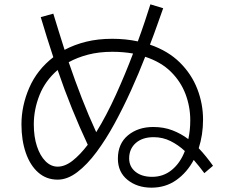

<svg xmlns="http://www.w3.org/2000/svg" viewBox="-20 -827 1040 886"><path d="M963 -62 923 -28Q911 -44 899 -59Q887 -74 874 -89Q843 -31 793.5 4Q744 39 679 39Q613 39 568.5 3Q524 -33 524 -95Q524 -164 570.5 -202.5Q617 -241 687 -241Q736 -241 776 -225.5Q816 -210 849 -185Q858 -226 858 -272Q858 -335 836 -393Q814 -451 768.5 -496Q723 -541 650 -565Q621 -490 585 -410.5Q549 -331 509 -257.5Q469 -184 425.5 -125.5Q382 -67 336.5 -32.5Q291 2 246 2Q194 2 156.5 -31Q119 -64 99 -122Q79 -180 79 -253Q79 -339 115 -422Q151 -505 226 -563Q211 -608 196.5 -654.5Q182 -701 168 -748L226 -764Q239 -721 252 -679.5Q265 -638 278 -597Q323 -621 377.5 -634.5Q432 -648 498 -648Q560 -648 616 -636Q634 -685 648.5 -728.5Q663 -772 674 -807L733 -789Q721 -756 706 -713Q691 -670 672 -621Q756 -592 810 -538.5Q864 -485 890.5 -416.5Q917 -348 917 -275Q917 -205 897 -143Q915 -124 931.5 -103.5Q948 -83 963 -62ZM498 -588Q437 -588 387 -575Q337 -562 297 -540Q326 -455 357.5 -374Q389 -293 424 -217Q471 -293 515 -390Q559 -487 594 -580Q549 -588 498 -588ZM136 -253Q136 -196 150.5 -152Q165 -108 190 -83Q215 -58 246 -58Q280 -58 315 -85.5Q350 -113 385 -159Q347 -240 312 -326.5Q277 -413 246 -504Q189 -455 162.5 -388.5Q136 -322 136 -253ZM576 -96Q576 -58 605 -34.5Q634 -11 682 -11Q734 -11 773 -43Q812 -75 833 -130Q803 -158 767 -176Q731 -194 689 -194Q637 -194 606.5 -167Q576 -140 576 -96Z"/></svg>

Font: Murecho Light
Style: Regular
Weight: 300
Designer: Neil Summerour
Foundry: Positype
Version: Version 1.010; ttfautohint (v1.8.3)